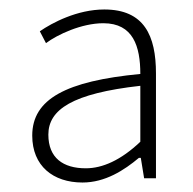

<svg xmlns="http://www.w3.org/2000/svg" viewBox="-20 -827 408 405"><path d="M154 -442C202 -442 242 -468 273 -494H277L284 -451H309V-672C309 -752 284 -807 200 -807C143 -807 90 -779 64 -761L77 -736C101 -754 152 -778 198 -778C261 -778 276 -729 276 -671C119 -656 48 -618 48 -541C48 -477 92 -442 154 -442ZM161 -472C113 -472 82 -494 82 -543C82 -596 133 -630 276 -646V-528C235 -489 196 -472 161 -472Z"/></svg>

Font: Noto Sans CJK HK Thin
Style: Regular
Weight: 100
Designer: Ryoko NISHIZUKA 西塚涼子 (kana, bopomofo & ideographs); Paul D. Hunt (Latin, Greek & Cyrillic); Sandoll Communications 산돌커뮤니
Foundry: Adobe
Version: Version 2.004;hotconv 1.0.118;makeotfexe 2.5.65603